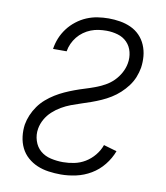

<svg xmlns="http://www.w3.org/2000/svg" viewBox="-84 -813 768 890"><g transform="rotate(10 300.0 -367.5)"><path d="M262 8Q233 8 204.5 4Q176 0 151 -10.5Q126 -21 105.5 -39Q85 -57 73 -81.5Q61 -106 57.5 -134.5Q54 -163 58 -191Q62 -214 71.5 -236.5Q81 -259 95.5 -279.5Q110 -300 129 -316.5Q148 -333 169 -346Q190 -359 212 -369Q234 -379 257 -387.5Q280 -396 303 -403Q326 -410 349 -418.5Q372 -427 394 -439Q416 -451 433.5 -468.5Q451 -486 463 -508Q475 -530 479 -553Q484 -580 477.5 -606.5Q471 -633 453 -651.5Q435 -670 409 -677.5Q383 -685 356 -685Q338 -685 319.5 -682.5Q301 -680 283 -673Q265 -666 249 -654.5Q233 -643 221 -628Q209 -613 201 -595.5Q193 -578 190 -559H126Q130 -586 140 -610.5Q150 -635 166.5 -657Q183 -679 205.5 -696.5Q228 -714 253 -724.5Q278 -735 304 -739Q330 -743 356 -743Q383 -743 410 -738.5Q437 -734 461 -723Q485 -712 503 -693.5Q521 -675 531.5 -650.5Q542 -626 544.5 -599Q547 -572 543 -544Q539 -521 530 -498.5Q521 -476 506 -456Q491 -436 472.5 -419Q454 -402 433 -389Q412 -376 389.5 -366Q367 -356 344.5 -348Q322 -340 298.5 -332.5Q275 -325 252.5 -316.5Q230 -308 208.5 -295.5Q187 -283 168.5 -266Q150 -249 138 -227.5Q126 -206 122 -183Q117 -154 126 -126Q135 -98 155.5 -80.5Q176 -63 204.5 -56.5Q233 -50 262 -50Q288 -50 315 -55.5Q342 -61 366 -75.5Q390 -90 408.5 -112.5Q427 -135 436 -161L498 -143Q485 -108 460.5 -77.5Q436 -47 403 -27.5Q370 -8 333.5 0Q297 8 262 8Z"/></g></svg>

Font: Iosevka Curly Light Extended
Style: Italic
Weight: 300
Width: 7
Italic angle: -9°
Monospace: yes
Designer: Belleve Invis
Foundry: Belleve Invis
Version: Version 11.1.0; ttfautohint (v1.8.3)